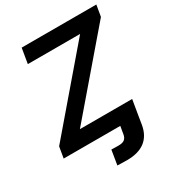

<svg xmlns="http://www.w3.org/2000/svg" viewBox="-216 -858 1093 1193"><g transform="rotate(-30 330.0 -261.5)"><path d="M272.9 204.1 290 99.6Q298.8 100.1 314.2 100.3Q329.6 100.6 341.8 100.6Q370.6 100.6 384.5 89.6Q398.4 78.6 402.3 54.7L411.6 0H541L531.2 61Q519 132.8 471.7 169.2Q424.3 205.6 343.8 205.6Q321.8 205.6 303.5 205.1Q285.2 204.6 272.9 204.1ZM5.4 0 19 -80.1 481 -619.6H106L124 -727.5H659.7L646 -646.5L184.1 -107.9H559.1L541 0Z"/></g></svg>

Font: Inter 28pt SemiBold
Style: Italic
Weight: 600
Italic angle: -9.3988°
Designer: Rasmus Andersson
Foundry: rsms
Version: Version 4.001;git-66647c0bb